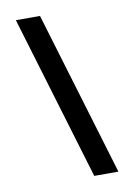

<svg xmlns="http://www.w3.org/2000/svg" viewBox="-81 -748 567 811"><g transform="rotate(-10 202.0 -342.5)"><path d="M44.9 -695.3H148.4L360.4 9.8H256.8Z"/></g></svg>

Font: Altinn-DIN
Style: DIN-Bold
Weight: 700
Designer: Charles Nix
Foundry: Altinn
Version: Version 2.00